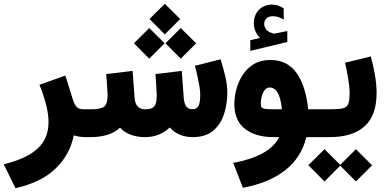

<svg xmlns="http://www.w3.org/2000/svg" viewBox="-67 -722 2022 1011"><path d="M321.3 -9.3Q301.3 92.8 225.3 165.8Q149.4 238.8 14.6 269L-47.4 143.1Q72.3 113.8 130.4 60.8Q188.5 7.8 188.5 -79.1Q188.5 -123 174.3 -176.3Q160.2 -229.5 140.6 -275.4L277.3 -324.2L316.9 -197.3Q327.6 -166 339.6 -156.2Q351.6 -146.5 376.5 -146.5H395.5V0H381.8Q364.7 0 349.4 -2.7Q334 -5.4 321.3 -9.3Z M720.2 -622.1 800.8 -702.1 881.8 -622.1 800.8 -541ZM804.2 -494.1 884.8 -574.2 965.8 -494.1 884.8 -413.1ZM638.2 -494.1 718.8 -574.2 799.8 -494.1 718.8 -413.1ZM948.7 -146.5Q963.9 -146.5 975.6 -160.4Q987.3 -174.3 987.3 -225.6Q987.3 -243.2 982.9 -269.3Q978.5 -295.4 972.2 -323.7Q965.8 -352.1 959 -375.5L1094.7 -409.7Q1107.4 -368.2 1118.7 -322.5Q1129.9 -276.9 1129.9 -232.9Q1129.9 -174.8 1112.8 -121.6Q1095.7 -68.4 1056.4 -34.4Q1017.1 -0.5 949.2 0Q871.6 0 827.1 -50.8Q773.4 0 696.3 0Q655.8 0 622.1 -12.2Q588.4 -24.4 564.9 -49.8Q536.6 -23.4 497.1 -11.7Q457.5 0 409.7 0H376V-146.5H410.6Q463.9 -146.5 481.7 -160.6Q499.5 -174.8 499.5 -219.2Q499.5 -226.6 498.3 -247.1Q497.1 -267.6 495.4 -291.5Q493.7 -315.4 492.2 -332L631.3 -348.6L641.6 -207.5Q646 -146.5 697.3 -146.5Q732.4 -146.5 745.4 -161.9Q758.3 -177.2 758.3 -219.2Q758.3 -225.6 757.1 -246.3Q755.9 -267.1 754.4 -291.3Q752.9 -315.4 751.5 -332L890.1 -348.6L900.4 -207.5Q902.8 -175.3 914.3 -160.9Q925.8 -146.5 948.7 -146.5Z M1301.8 -522Q1287.6 -537.1 1278.6 -556.4Q1269.5 -575.7 1269.5 -601.1Q1269.5 -620.1 1274.9 -635.3Q1280.3 -650.4 1289.1 -662.1Q1302.7 -679.7 1322.8 -688.7Q1342.8 -697.8 1363.8 -697.8Q1385.3 -697.8 1398.9 -692.1Q1412.6 -686.5 1426.8 -678.2L1427.2 -619.1Q1412.6 -627 1399.2 -631.8Q1385.7 -636.7 1370.6 -636.7Q1361.8 -636.7 1352.5 -634.3Q1343.3 -631.8 1335.9 -625Q1324.2 -614.3 1324.2 -594.7Q1324.7 -580.6 1334.5 -567.1Q1344.2 -553.7 1367.2 -547.4Q1369.6 -546.4 1371.8 -545.7Q1374 -544.9 1376.5 -544.9Q1378.4 -544.9 1380.4 -545.4L1445.8 -558.6V-501L1251 -454.1V-510.3ZM1575.6 0V-146.5H1616.4V0ZM1356.9 -406.2Q1446.3 -406.2 1494.9 -337.2Q1543.5 -268.1 1555.7 -146.5H1585.9V0H1546.4Q1519 108.9 1433.6 175.3Q1348.1 241.7 1211.9 266.6L1161.1 135.7Q1254.4 118.7 1315.2 85.4Q1376 52.2 1403.3 0H1374Q1278.3 0 1222.7 -43.7Q1167 -87.4 1167 -173.8Q1167 -213.4 1178.2 -254.2Q1189.5 -294.9 1212.4 -329.6Q1235.4 -364.3 1271.2 -385.3Q1307.1 -406.2 1356.9 -406.2ZM1417.5 -146.5Q1412.1 -194.3 1402.1 -219Q1392.1 -243.7 1379.4 -252.4Q1366.7 -261.2 1352.5 -261.2Q1337.4 -261.2 1326.9 -247.6Q1316.4 -233.9 1311.3 -214.4Q1306.2 -194.8 1306.2 -176.3Q1306.2 -166.5 1308.8 -159.7Q1311.5 -152.8 1324.7 -149.7Q1337.9 -146.5 1369.1 -146.5Z M1885.3 -424.8Q1897.9 -381.8 1907 -329.6Q1916 -277.3 1916 -232.4Q1916 -113.3 1852.5 -56.6Q1789.1 0 1669.4 0H1596.7V-146.5H1669.4Q1714.8 -146.5 1737.1 -151.4Q1759.3 -156.2 1766.6 -174.1Q1773.9 -191.9 1773.9 -231Q1773.9 -264.2 1766.1 -310.3Q1758.3 -356.4 1750 -391.6ZM1556.6 147.9 1641.6 63.5 1724.6 146 1807.1 63.5 1892.1 148.4 1807.1 233.4 1724.6 150.4 1641.6 233.4Z"/></svg>

Font: Vazir Black FD-UI
Style: Black-FD-UI
Weight: 900
Designer: Saber Rastikerdar
Foundry: Saber Rastikerdar
Version: Version 30.0.0